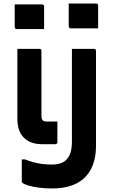

<svg xmlns="http://www.w3.org/2000/svg" viewBox="-20 -814 640 1084"><path d="M229 -650Q209 -650 190 -650Q171 -650 151.5 -650Q132 -650 113 -650Q94 -650 74 -650Q71 -650 68.5 -651.5Q66 -653 64.5 -655.5Q63 -658 63 -661V-789Q83 -789 102 -789Q121 -789 140.5 -789Q160 -789 179 -789Q198 -789 218 -789Q223 -789 226 -786Q229 -783 229 -778ZM534 -654Q514 -654 495 -654Q476 -654 456.5 -654Q437 -654 417.5 -654Q398 -654 379 -654Q376 -654 373.5 -655.5Q371 -657 369.5 -659.5Q368 -662 368 -665V-794Q387 -794 406.5 -794Q426 -794 445.5 -794Q465 -794 484 -794Q503 -794 523 -794Q528 -794 531 -791Q534 -788 534 -783ZM203 -538Q205 -538 207.5 -537.5Q210 -537 211 -535Q213 -534 213.5 -531.5Q214 -529 214 -527Q214 -481 214 -435Q214 -389 214 -343Q214 -297 214 -250.5Q214 -204 214 -158Q214 -150 216 -144Q218 -138 222 -134Q225 -131 229.5 -129.5Q234 -128 241 -128Q253 -128 264 -128Q275 -128 287 -128H304Q304 -99 304 -69.5Q304 -40 304 -11Q304 -7 301 -3.5Q298 0 293 0Q273 0 254 0Q235 0 216 0Q187 0 162 -8Q137 -16 118 -33.5Q99 -51 88.5 -78Q78 -105 78 -145Q78 -192 78 -238.5Q78 -285 78 -331Q78 -377 78 -424Q78 -453 78 -481Q78 -509 78 -538Q99 -538 120 -538Q141 -538 161.5 -538Q182 -538 203 -538ZM511 -538Q515 -538 517 -536.5Q519 -535 520.5 -533Q522 -531 522 -527Q522 -460 522 -396.5Q522 -333 522 -268.5Q522 -204 522 -136Q522 -68 522 7Q522 87 493.5 141Q465 195 410 222.5Q355 250 272 250Q232 250 196.5 245Q161 240 137.5 232.5Q114 225 106 218Q105 216 104 214Q103 212 103 210Q103 179 103 147.5Q103 116 103 86H122Q146 96 170.5 102.5Q195 109 220.5 112Q246 115 273 115Q301 115 322 108Q343 101 356 86Q372 70 379 44.5Q386 19 386 -16Q386 -85 386 -153Q386 -221 386 -289Q386 -357 386 -425Q386 -453 386 -481.5Q386 -510 386 -538Q418 -538 449 -538Q480 -538 511 -538Z"/></svg>

Font: RecMonoLinear Nerd Font Mono
Style: Bold
Weight: 700
Monospace: yes
Version: Version 1.085; ttfautohint (v1.8.4.7-5d5b);Nerd Fonts 3.2.1